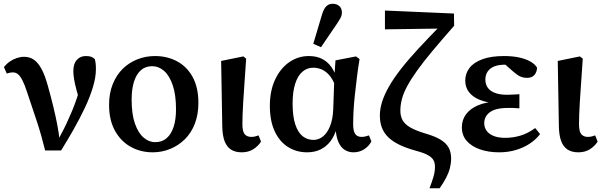

<svg xmlns="http://www.w3.org/2000/svg" viewBox="-20 -796 3209 1021"><path d="M220 4Q200 -78 175.5 -152Q151 -226 125 -303Q112 -344 100 -367.5Q88 -391 76 -401Q64 -411 49 -411Q39 -411 31 -409Q23 -407 16 -405L1 -439Q15 -457 32.5 -469Q50 -481 69.5 -487.5Q89 -494 108 -494Q137 -494 159.5 -479Q182 -464 201 -429Q220 -394 236 -334Q251 -280 263 -231Q275 -182 284 -135.5Q293 -89 298 -43H285L301 -75Q319 -108 334 -140Q349 -172 363 -205.5Q377 -239 389 -275Q401 -311 413 -351L411 -235Q396 -283 387 -316.5Q378 -350 374 -374.5Q370 -399 370 -418Q370 -457 388.5 -477.5Q407 -498 436 -498Q455 -498 465 -494Q475 -490 484 -482Q487 -471 488.5 -459Q490 -447 490 -428Q490 -385 474 -332Q458 -279 431 -222Q404 -165 371 -107Q338 -49 305 4Z M792 14Q728 14 675.5 -15Q623 -44 591.5 -100.5Q560 -157 560 -239Q560 -300 579.5 -348.5Q599 -397 632.5 -430Q666 -463 710.5 -480.5Q755 -498 804 -498Q870 -498 922.5 -469.5Q975 -441 1005 -385.5Q1035 -330 1035 -249Q1035 -187 1016 -138Q997 -89 963 -55.5Q929 -22 885 -4Q841 14 792 14ZM805 -40Q842 -40 866.5 -61.5Q891 -83 903.5 -122Q916 -161 916 -214Q916 -292 898.5 -343Q881 -394 852.5 -419Q824 -444 789 -444Q753 -444 729 -422.5Q705 -401 692.5 -361.5Q680 -322 680 -267Q680 -189 697.5 -139Q715 -89 743.5 -64.5Q772 -40 805 -40Z M1266 14Q1231 14 1208.5 -0.5Q1186 -15 1174.5 -45Q1163 -75 1162 -122L1156 -472L1274 -496L1289 -484Q1284 -409 1280 -353Q1276 -297 1273.5 -256.5Q1271 -216 1270 -186.5Q1269 -157 1269 -136Q1269 -96 1281.5 -82Q1294 -68 1316 -68Q1327 -68 1337 -70.5Q1347 -73 1355 -76L1368 -43Q1353 -19 1327 -2.5Q1301 14 1266 14Z M1613 14Q1557 14 1512 -14Q1467 -42 1441 -97.5Q1415 -153 1415 -233Q1415 -314 1443.5 -374Q1472 -434 1519 -466Q1566 -498 1622 -498Q1662 -498 1691.5 -483.5Q1721 -469 1741.5 -440.5Q1762 -412 1772 -372H1791L1769 -319Q1758 -360 1739 -386Q1720 -412 1696.5 -424Q1673 -436 1645 -436Q1613 -436 1588 -414.5Q1563 -393 1549.5 -350Q1536 -307 1536 -245Q1536 -178 1550 -135Q1564 -92 1589 -72Q1614 -52 1647 -52Q1674 -52 1697 -70Q1720 -88 1735 -125Q1750 -162 1752 -215L1758 -387L1764 -475L1873 -496L1892 -482Q1884 -434 1878 -385Q1872 -336 1867 -290.5Q1862 -245 1860 -205Q1858 -165 1858 -135Q1858 -99 1869 -83.5Q1880 -68 1903 -68Q1914 -68 1923.5 -70.5Q1933 -73 1942 -76L1955 -44Q1942 -19 1917 -2.5Q1892 14 1859 14Q1835 14 1814 1.5Q1793 -11 1780 -40Q1767 -69 1764 -117L1771 -116Q1759 -73 1737 -44.5Q1715 -16 1684 -1Q1653 14 1613 14ZM1646 -563 1693 -721Q1703 -752 1716.5 -764Q1730 -776 1749 -776Q1770 -776 1784 -764Q1798 -752 1798 -730Q1798 -714 1791 -701Q1784 -688 1770 -667L1687 -545Z M2264 205Q2276 174 2284.5 146Q2293 118 2293 91Q2293 70 2285 55.5Q2277 41 2255.5 29Q2234 17 2193 6Q2145 -7 2108.5 -24Q2072 -41 2048 -63Q2024 -85 2012 -114Q2000 -143 2000 -182Q2000 -217 2012 -255Q2024 -293 2048.5 -336Q2073 -379 2112 -429Q2151 -479 2206 -538.5Q2261 -598 2332 -670L2315 -625V-644L2027 -640V-740L2394 -724L2395 -659Q2329 -584 2280.5 -526Q2232 -468 2199 -422Q2166 -376 2146 -339Q2126 -302 2117.5 -270Q2109 -238 2109 -208Q2109 -178 2121 -156.5Q2133 -135 2161.5 -118.5Q2190 -102 2239 -87Q2292 -72 2322.5 -53.5Q2353 -35 2366 -10.5Q2379 14 2379 47Q2379 72 2372.5 97.5Q2366 123 2352.5 149Q2339 175 2318 205Z M2634 14Q2578 14 2533 -1.5Q2488 -17 2462 -46.5Q2436 -76 2436 -119Q2436 -158 2458 -188Q2480 -218 2522 -236Q2564 -254 2624 -256V-247Q2571 -249 2532.5 -264.5Q2494 -280 2474 -306Q2454 -332 2454 -367Q2454 -405 2476.5 -434.5Q2499 -464 2545 -481Q2591 -498 2661 -498Q2705 -498 2740 -490.5Q2775 -483 2800 -469Q2825 -455 2836 -436Q2835 -413 2822 -397.5Q2809 -382 2783 -382Q2769 -382 2756.5 -385.5Q2744 -389 2730 -399Q2716 -409 2697 -426L2651 -467L2719 -468L2739 -445Q2720 -450 2702 -451Q2684 -452 2665 -452Q2632 -452 2609 -443Q2586 -434 2573.5 -416Q2561 -398 2561 -373Q2561 -348 2573.5 -330Q2586 -312 2612 -302Q2638 -292 2677 -292Q2692 -292 2706.5 -293Q2721 -294 2742 -295V-220Q2719 -222 2706.5 -222Q2694 -222 2682 -222Q2647 -222 2623 -216Q2599 -210 2584 -198.5Q2569 -187 2562 -172.5Q2555 -158 2555 -141Q2555 -119 2567 -101.5Q2579 -84 2604 -73.5Q2629 -63 2666 -63Q2707 -63 2746.5 -74.5Q2786 -86 2826 -115L2852 -83Q2829 -53 2796 -31.5Q2763 -10 2722 2Q2681 14 2634 14Z M3056 14Q3021 14 2998.5 -0.5Q2976 -15 2964.5 -45Q2953 -75 2952 -122L2946 -472L3064 -496L3079 -484Q3074 -409 3070 -353Q3066 -297 3063.5 -256.5Q3061 -216 3060 -186.5Q3059 -157 3059 -136Q3059 -96 3071.5 -82Q3084 -68 3106 -68Q3117 -68 3127 -70.5Q3137 -73 3145 -76L3158 -43Q3143 -19 3117 -2.5Q3091 14 3056 14Z"/></svg>

Font: Source Serif 4 18pt SemiBold
Style: Regular
Weight: 600
Designer: Frank Grießhammer
Foundry: Adobe Systems Incorporated
Version: Version 4.004;hotconv 1.0.116;makeotfexe 2.5.65601